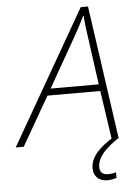

<svg xmlns="http://www.w3.org/2000/svg" viewBox="-112 -762 723 1025"><g transform="rotate(-5 249.5 -249.5)"><path d="M-51 0H-8L142 -261H425L463 -3C406 34 348 81 348 147C348 192 379 217 421 217C441 217 458 213 471 209V179C459 182 444 185 427 185C399 185 384 171 384 143C384 80 450 33 496 0H501L399 -716H360ZM162 -297 314 -564C334 -599 353 -635 369 -669H371C374 -635 378 -595 383 -565L420 -297Z"/></g></svg>

Font: Noto Sans ExtraLight
Style: Italic
Weight: 200
Italic angle: -12°
Designer: Monotype Design Team
Foundry: Monotype Imaging Inc.
Version: Version 2.013